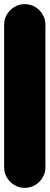

<svg xmlns="http://www.w3.org/2000/svg" viewBox="-20 -910 240 930"><path d="M0 -100H200V-790H0ZM100 -200Q73 -200 50 -186.5Q27 -173 13.5 -150Q0 -127 0 -100Q0 -73 13.5 -50Q27 -27 50 -13.5Q73 0 100 0Q127 0 150 -13.5Q173 -27 186.5 -50Q200 -73 200 -100Q200 -127 186.5 -150Q173 -173 150 -186.5Q127 -200 100 -200ZM100 -890Q73 -890 50 -876.5Q27 -863 13.5 -840Q0 -817 0 -790Q0 -763 13.5 -740Q27 -717 50 -703.5Q73 -690 100 -690Q127 -690 150 -703.5Q173 -717 186.5 -740Q200 -763 200 -790Q200 -817 186.5 -840Q173 -863 150 -876.5Q127 -890 100 -890Z"/></svg>

Font: Wavefont ExtraBold
Style: Regular
Weight: 800
Monospace: yes
Version: Version 3.005;gftools[0.9.33]